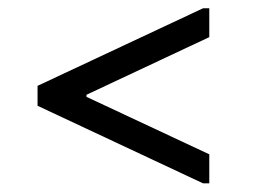

<svg xmlns="http://www.w3.org/2000/svg" viewBox="-20 -520 601 452"><path d="M472.7 -500.5V-432.6L183.6 -296.9V-292L472.7 -156.7V-88.4H458L68.4 -271V-317.9L458 -500.5Z"/></svg>

Font: NoticiaText-Italic
Style: Italic
Weight: 400
Italic angle: -8°
Designer: JM Sole
Foundry: JM Sole
Version: Version 1.003